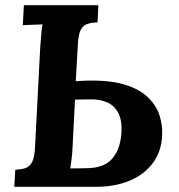

<svg xmlns="http://www.w3.org/2000/svg" viewBox="-20 -720 689 740"><path d="M35 0 39 -66Q62 -67 78 -72Q94 -77 103.5 -95Q113 -113 115 -153L135 -536Q137 -563 139 -588Q141 -613 144 -626Q128 -625 103.5 -624.5Q79 -624 68 -623L72 -700H359L356 -634Q334 -633 317.5 -628Q301 -623 291.5 -605.5Q282 -588 280 -547L272 -407L308 -409Q398 -412 456.5 -395Q515 -378 548 -347Q581 -316 594 -277.5Q607 -239 605 -199Q602 -134 567.5 -89.5Q533 -45 477 -22.5Q421 0 351 0ZM251 -71Q263 -71 275.5 -71Q288 -71 300 -71.5Q312 -72 324 -72Q386 -75 415 -111.5Q444 -148 448 -207Q451 -257 435.5 -285.5Q420 -314 391.5 -326Q363 -338 326 -337Q312 -337 297.5 -336.5Q283 -336 269 -336L260 -159Q259 -132 256 -108Q253 -84 251 -71Z"/></svg>

Font: Lora
Style: Italic
Weight: 400
Italic angle: -3°
Designer: Olga Karpushina, Alexei Vanyashin (Cyrillic)
Foundry: Cyreal
Version: Version 3.008